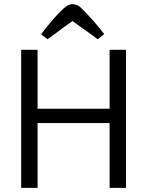

<svg xmlns="http://www.w3.org/2000/svg" viewBox="-20 -905 709 925"><path d="M508 -665H587V0H508V-312H161V0H82V-665H161V-381H508ZM209 -716 178 -740Q240 -822 285 -863Q308 -885 329 -885Q353 -885 373 -865Q433 -805 482 -741L451 -716L329 -804Z"/></svg>

Font: BreeCF
Style: Light
Weight: 300
Designer: Veronika Burian, Jos Scaglione
Foundry: TypeTogether
Version: Version 0.0.2